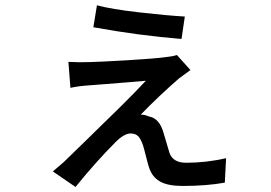

<svg xmlns="http://www.w3.org/2000/svg" viewBox="-20 -663 1040 736"><path d="M337.9 -558.6 351.6 -642.6Q406.2 -627.9 512.7 -615.7Q619.1 -603.5 688.5 -599.6L675.8 -513.7Q514.6 -526.4 337.9 -558.6ZM658.2 -452.1 710 -394.5Q701.2 -388.7 683.6 -375L666 -362.3Q589.8 -295.9 519.5 -223.6Q536.1 -223.6 549.8 -216.8Q590.8 -210 606.4 -155.3Q627.9 -82 629.9 -76.2Q643.6 -39.1 693.4 -39.1Q770.5 -39.1 846.7 -56.6L841.8 37.1Q771.5 49.8 679.7 49.8Q623 49.8 593.3 32.7Q563.5 15.6 551.8 -19.5Q546.9 -34.2 538.6 -67.4Q530.3 -100.6 528.3 -105.5Q520.5 -128.9 510.3 -140.1Q500 -151.4 480.5 -151.4Q456.1 -151.4 422.9 -118.2Q348.6 -43.9 269.5 53.7L182.6 -5.9Q193.4 -14.6 223.6 -41Q239.3 -56.6 312.5 -127.4Q385.7 -198.2 445.3 -257.3Q504.9 -316.4 539.1 -353.5Q519.5 -351.6 477.1 -348.1Q434.6 -344.7 386.2 -340.8Q337.9 -336.9 322.3 -335.9Q279.3 -333 250 -326.2L242.2 -425.8Q284.2 -423.8 317.4 -424.8Q362.3 -425.8 469.2 -432.1Q576.2 -438.5 617.2 -444.3Q639.6 -446.3 658.2 -452.1Z"/></svg>

Font: Gen Shin Gothic Medium
Style: Regular
Weight: 500
Designer: [Source Han Sans]
Ryoko NISHIZUKA  (kana & ideographs); Paul D. Hunt (Latin, Greek & Cyrillic); Wenlong ZHANG  (bopomofo
Version: Version 1.002.20150607